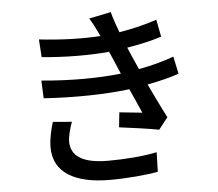

<svg xmlns="http://www.w3.org/2000/svg" viewBox="-57 -869 1114 979"><g transform="rotate(-5 500.0 -379.0)"><path d="M202 -273C191 -237 179 -188 179 -145C179 -15 287 47 468 47C556 47 655 38 713 27L716 -73C646 -58 551 -51 465 -51C329 -51 276 -96 276 -166C276 -191 287 -234 299 -265ZM843 -551C799 -535 740 -517 663 -503C650 -532 639 -557 631 -575L613 -617C679 -628 739 -641 790 -658L773 -746C714 -726 648 -710 580 -699C566 -737 553 -773 545 -805L433 -782C448 -758 458 -739 474 -705L482 -688C389 -682 284 -685 168 -698L174 -607C296 -595 420 -595 519 -604C526 -587 534 -569 542 -551L569 -488C453 -475 312 -474 162 -488L166 -397C319 -387 480 -389 605 -405C625 -362 644 -318 661 -280C632 -283 589 -287 544 -292L536 -216C600 -208 687 -196 739 -186L786 -246C758 -299 728 -363 700 -421C764 -433 820 -447 862 -462Z"/></g></svg>

Font: Genne Gothic Medium
Style: Regular
Weight: 500
Designer: Ryoko NISHIZUKA (kana & ideographs); Paul D. Hunt (Latin, Greek & Cyrillic); Wenlong ZHANG (bopomofo); Sandoll Communica
Foundry: Adobe Systems Incorporated
Version: Version 1.004;PS 1.004;hotconv 16.6.51;makeotf.lib2.5.65220